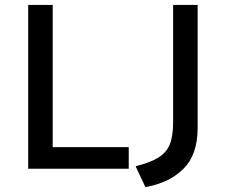

<svg xmlns="http://www.w3.org/2000/svg" viewBox="-20 -688 921 783"><path d="M95 -668H195V-88H505V0H95ZM786 -668V-166Q786 -57 728 0.5Q670 58 573 75L533 -10Q593 -25 626 -45.5Q659 -66 672.5 -99.5Q686 -133 686 -189V-668Z"/></svg>

Font: Madhuban
Style: Regular
Weight: 400
Designer: jaikishan Patel
Foundry: MagicType
Version: Version 1.000